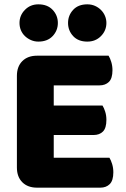

<svg xmlns="http://www.w3.org/2000/svg" viewBox="-20 -863 581 886"><path d="M58 -513Q58 -556 83 -581Q108 -606 151 -606H481Q488 -595 493.5 -577Q499 -559 499 -539Q499 -501 482.5 -485Q466 -469 439 -469H228V-376H453Q460 -365 465.5 -347.5Q471 -330 471 -310Q471 -272 455 -256Q439 -240 412 -240H228V-135H485Q492 -124 497.5 -106Q503 -88 503 -68Q503 -30 486.5 -13.5Q470 3 443 3H151Q108 3 83 -22Q58 -47 58 -90ZM70 -757Q70 -792 95 -817.5Q120 -843 157 -843Q199 -843 223 -817.5Q247 -792 247 -757Q247 -722 223 -696.5Q199 -671 157 -671Q139 -671 123 -678Q107 -685 95 -696.5Q83 -708 76.5 -723.5Q70 -739 70 -757ZM294 -757Q294 -792 317.5 -817.5Q341 -843 383 -843Q402 -843 418 -836Q434 -829 446 -817Q458 -805 464.5 -789.5Q471 -774 471 -757Q471 -722 446 -696.5Q421 -671 383 -671Q341 -671 317.5 -696.5Q294 -722 294 -757Z"/></svg>

Font: Baloo Tamma
Style: Regular
Weight: 400
Designer: Divya Kowshik and Ek Type
Foundry: Ek Type
Version: Version 1.443;PS 1.000;hotconv 16.6.51;makeotf.lib2.5.65220;